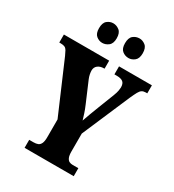

<svg xmlns="http://www.w3.org/2000/svg" viewBox="-217 -1043 1053 1164"><g transform="rotate(30 310.0 -461.5)"><path d="M140 0V-56H170Q188 -56 200.5 -61Q213 -66 220 -81Q227 -96 227 -124V-249L74 -605Q65 -625 58.5 -636.5Q52 -648 42 -653Q32 -658 14 -658H3V-714H320V-658H317Q290 -658 273.5 -645Q257 -632 257 -609Q257 -598 260 -583Q263 -568 269 -554L330 -411Q342 -383 348.5 -362.5Q355 -342 362 -319Q370 -344 381.5 -373.5Q393 -403 405 -435L449 -548Q458 -571 460.5 -586.5Q463 -602 463 -609Q463 -636 449 -647Q435 -658 405 -658H389V-714H619V-658H609Q593 -658 582.5 -651.5Q572 -645 563 -628.5Q554 -612 540 -581L397 -248V-123Q397 -95 403.5 -80.5Q410 -66 420.5 -61Q431 -56 444 -56H484V0ZM413 -786Q388 -786 369 -801.5Q350 -817 350 -854Q350 -892 369 -907.5Q388 -923 413 -923Q435 -923 454.5 -907.5Q474 -892 474 -854Q474 -817 454.5 -801.5Q435 -786 413 -786ZM229 -786Q206 -786 187 -801.5Q168 -817 168 -854Q168 -892 187 -907.5Q206 -923 229 -923Q252 -923 272 -907.5Q292 -892 292 -854Q292 -817 272 -801.5Q252 -786 229 -786Z"/></g></svg>

Font: Noto Serif Khmer ExtraCondensed Black
Style: Regular
Weight: 900
Width: 2
Designer: Danh Hong and the Monotype Design Team
Foundry: Monotype Imaging Inc.
Version: Version 2.004